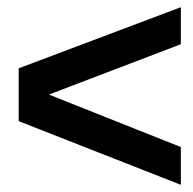

<svg xmlns="http://www.w3.org/2000/svg" viewBox="-20 -499 537 534"><path d="M483 15 32 -162V-309L483 -479V-376L116 -236L483 -90Z"/></svg>

Font: Tajawal
Style: Bold
Weight: 700
Designer: Boutros Fonts
Foundry: Created by Boutros International 2017
Version: Version 1.700